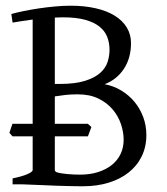

<svg xmlns="http://www.w3.org/2000/svg" viewBox="-20 -650 590 677"><path d="M201.7 -588.9Q194.8 -588.9 187.7 -588.6Q180.7 -588.4 173.3 -587.9V-354H189.9Q245.6 -354 280 -365Q314.5 -376 333.5 -393.1Q352.5 -410.2 359.4 -431.6Q366.2 -453.1 366.2 -474.1Q366.2 -498.5 358.2 -519.5Q350.1 -540.5 331.1 -555.9Q312 -571.3 280.5 -580.1Q249 -588.9 201.7 -588.9ZM290 -169.4H173.3V-50.8Q173.3 -46.9 177.7 -43.5Q186 -40.5 196.8 -38.8Q207.5 -37.1 218.8 -36.1Q230 -35.2 241.2 -34.7Q252.4 -34.2 262.2 -34.2Q297.4 -34.2 325.7 -43.2Q354 -52.2 374.3 -68.4Q394.5 -84.5 405.3 -107.2Q416 -129.9 416 -157.2Q416 -184.1 406.5 -212.4Q397 -240.7 377.2 -264.2Q357.4 -287.6 326.9 -302.5Q296.4 -317.4 253.9 -317.4Q230.5 -317.4 210.7 -315.2Q190.9 -313 173.3 -310.1V-213.4H290L302.2 -202.1ZM496.1 -173.8Q496.1 -132.3 479.7 -98.9Q463.4 -65.4 433.8 -42Q404.3 -18.6 363.3 -5.9Q322.3 6.8 272.9 6.8Q262.2 6.8 247.3 6.6Q232.4 6.3 215.3 5.9Q198.2 5.4 180.2 4.9Q162.1 4.4 145 3.4Q104.5 2 60.1 0H24.4V-21Q57.6 -27.8 76.4 -35.9Q95.2 -43.9 95.2 -50.8V-169.4H23.9L13.2 -181.6Q15.6 -189 18.3 -197.3Q21 -205.6 23.9 -213.4H95.2V-581.1Q76.7 -578.6 58.8 -575.9Q41 -573.2 24.4 -570.3L20 -600.6Q39.1 -606 64.2 -611.1Q89.4 -616.2 117.2 -620.4Q145 -624.5 173.8 -627.2Q202.6 -629.9 229 -629.9Q277.8 -629.9 317.4 -620.8Q356.9 -611.8 384.5 -594.7Q412.1 -577.6 427 -553.2Q441.9 -528.8 441.9 -498Q441.9 -445.3 417 -407.5Q392.1 -369.6 349.1 -353Q380.4 -347.2 407.2 -331.1Q434.1 -314.9 453.9 -291.3Q473.6 -267.6 484.9 -237.5Q496.1 -207.5 496.1 -173.8Z"/></svg>

Font: Noto Serif Devanagari
Style: Regular
Weight: 400
Designer: Monotype Design Team
Foundry: Monotype Imaging Inc.
Version: Version 1.01